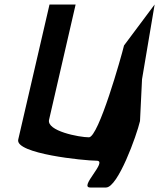

<svg xmlns="http://www.w3.org/2000/svg" viewBox="-20 -708 707 853"><path d="M61 -88C46 -25 356 6 409 6C462 6 328 125 381 125H451C504 125 587 -106 602 -170L611 -356L667 -688L531 -506C519 -456 418 -98 375 -98C332 -98 186 -126 198 -176L316 -688H200Z"/></svg>

Font: Crazy Punk
Style: Obl
Weight: 400
Version: Version 1